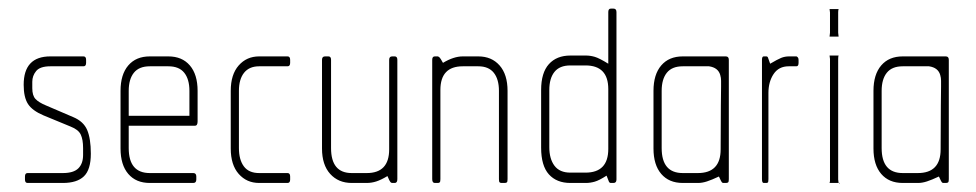

<svg xmlns="http://www.w3.org/2000/svg" viewBox="-20 -425 2268 446"><path d="M126 0H44Q38 0 38 -8V-15Q38 -23 44 -23H126Q151 -23 162 -34Q173 -45 173 -65V-81Q173 -101 167.5 -112.5Q162 -124 144 -131L81 -157Q55 -168 45 -183.5Q35 -199 35 -228Q35 -294 97 -294H174Q180 -294 180 -286V-279Q180 -271 174 -271H97Q73 -271 64 -260Q55 -249 55 -235V-220Q55 -203 62.5 -195Q70 -187 87 -180L150 -153Q174 -143 182.5 -123Q191 -103 191 -68Q191 -31 175 -15.5Q159 0 126 0Z M433 -133H279V-81Q279 -23 328 -23H429Q436 -23 436 -15V-8Q436 0 429 0H328Q296 0 278 -21Q260 -42 260 -80V-214Q260 -252 278 -273Q296 -294 328 -294H371Q403 -294 421 -273Q439 -252 439 -214V-143Q439 -133 433 -133ZM420 -214Q420 -241 408 -256Q396 -271 371 -271H328Q303 -271 291 -256Q279 -241 279 -214V-156H420Z M648 0H582Q553 0 534.5 -21Q516 -42 516 -80V-214Q516 -252 534.5 -273Q553 -294 582 -294H648Q654 -294 654 -286V-279Q654 -271 648 -271H582Q559 -271 547 -256Q535 -241 535 -214V-81Q535 -54 546.5 -38.5Q558 -23 582 -23H648Q654 -23 654 -15V-8Q654 0 648 0Z M897 0H891Q889 0 887 -2Q885 -4 880 -16Q865 -7 854 -3.5Q843 0 832 0H797Q766 0 747 -21Q728 -42 728 -80V-286Q728 -294 735 -294H743Q749 -294 749 -286V-81Q749 -23 797 -23H832Q884 -23 884 -78V-286Q884 -294 891 -294H897Q903 -294 903 -286V-9Q903 0 897 0Z M1152 0H1145Q1142 0 1140.5 -1.5Q1139 -3 1139 -9V-214Q1139 -241 1127 -256Q1115 -271 1091 -271H1055Q1003 -271 1003 -216V-9Q1003 -3 1001.5 -1.5Q1000 0 997 0H990Q984 0 984 -9V-286Q984 -294 990 -294H997Q998 -294 1000.5 -292Q1003 -290 1009 -279Q1034 -294 1055 -294H1091Q1122 -294 1140.5 -273Q1159 -252 1159 -214V-9Q1159 -3 1157.5 -1.5Q1156 0 1152 0Z M1405 0H1399Q1396 0 1394.5 -3Q1393 -6 1389 -17Q1372 -6 1361.5 -3Q1351 0 1341 0H1305Q1273 0 1255 -20Q1237 -40 1237 -82V-216Q1237 -256 1255 -276Q1273 -296 1305 -296H1341Q1351 -296 1361.5 -293Q1372 -290 1393 -277V-397Q1393 -405 1399 -405H1405Q1412 -405 1412 -397V-8Q1412 0 1405 0ZM1393 -218Q1393 -273 1340 -273H1305Q1280 -273 1268 -258Q1256 -243 1256 -216V-83Q1256 -56 1268 -40Q1280 -24 1305 -24H1340Q1393 -24 1393 -79Z M1666 0H1660Q1658 0 1656.5 -2Q1655 -4 1650 -15Q1633 -7 1622 -3.5Q1611 0 1602 0H1566Q1534 0 1516 -21Q1498 -42 1498 -80V-214Q1498 -252 1516 -273Q1534 -294 1566 -294H1666Q1673 -294 1673 -286V-9Q1673 -3 1671.5 -1.5Q1670 0 1666 0ZM1653 -251Q1648 -268 1627 -271H1566Q1541 -271 1529 -256Q1517 -241 1517 -214V-81Q1517 -23 1566 -23H1601Q1654 -23 1654 -78Q1654 -148 1654.5 -180Q1655 -212 1655 -224Q1655 -231 1655 -237.5Q1655 -244 1653 -251Z M1830 -271H1812Q1789 -271 1777 -253Q1765 -235 1765 -209V-9Q1765 -2 1763.5 -1Q1762 0 1760 0H1754Q1750 0 1750 -9V-286Q1750 -294 1754 -294H1760Q1763 -294 1764 -291Q1765 -288 1769 -277Q1786 -287 1794.5 -290.5Q1803 -294 1813 -294H1830Q1831 -294 1833 -292Q1835 -290 1835 -286V-279Q1835 -271 1830 -271Z M1928 -404Q1927 -401 1927 -396V-349Q1927 -347 1927.5 -344.5Q1928 -342 1928 -340H1907Q1907 -342 1907.5 -344.5Q1908 -347 1908 -349V-396Q1908 -398 1907.5 -400Q1907 -402 1907 -404ZM1928 -296Q1927 -294 1927 -288V-8Q1927 -6 1927.5 -4Q1928 -2 1928 0Q1929 0 1930 1Q1931 2 1931 0H1907L1908 -4V-8V-288Q1908 -290 1907.5 -292Q1907 -294 1907 -296Z M2177 0H2171Q2169 0 2167.5 -2Q2166 -4 2161 -15Q2144 -7 2133 -3.5Q2122 0 2113 0H2077Q2045 0 2027 -21Q2009 -42 2009 -80V-214Q2009 -252 2027 -273Q2045 -294 2077 -294H2177Q2184 -294 2184 -286V-9Q2184 -3 2182.5 -1.5Q2181 0 2177 0ZM2164 -251Q2159 -268 2138 -271H2077Q2052 -271 2040 -256Q2028 -241 2028 -214V-81Q2028 -23 2077 -23H2112Q2165 -23 2165 -78Q2165 -148 2165.5 -180Q2166 -212 2166 -224Q2166 -231 2166 -237.5Q2166 -244 2164 -251Z"/></svg>

Font: Chathura Light
Style: Regular
Weight: 300
Designer: Appaji Ambarisha Darbha
Foundry: Aditya Fonts
Version: Version 1.001 2016